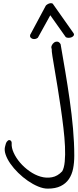

<svg xmlns="http://www.w3.org/2000/svg" viewBox="-20 -1087 477 1180"><path d="M11.7 -188.5Q15.6 -208 22.5 -216.8Q29.3 -225.6 36.1 -226.1Q43 -226.6 47.9 -220.7Q52.7 -214.8 51.8 -206.1Q49.8 -179.7 64 -148.4Q78.1 -117.2 103 -87.9Q127.9 -58.6 161.1 -35.2Q194.3 -11.7 229.5 -1.5Q264.6 8.8 299.3 2.4Q334 -3.9 362.3 -34.2Q374 -53.7 377.9 -93.8Q381.8 -133.8 379.4 -187Q377 -240.2 369.6 -302.2Q362.3 -364.3 353 -427.2Q343.8 -490.2 334 -550.3Q324.2 -610.4 315.9 -659.2Q307.6 -708 302.2 -741.7Q296.9 -775.4 297.9 -786.1Q293 -795.9 297.9 -807.1Q302.7 -818.4 312 -825.2Q321.3 -832 332.5 -831.1Q343.8 -830.1 352.5 -815.4Q366.2 -736.3 380.9 -649.4Q395.5 -562.5 408.2 -473.6Q420.9 -384.8 428.7 -297.4Q436.5 -210 436.5 -129.9Q436.5 -86.9 429.2 -50.3Q421.9 -13.7 403.3 13.7Q384.8 41 353 56.6Q321.3 72.3 273.4 72.3Q246.1 72.3 214.4 59.1Q182.6 45.9 151.4 24.4Q120.1 2.9 91.8 -24.9Q63.5 -52.7 43.5 -81.5Q23.4 -110.4 14.2 -138.2Q4.9 -166 11.7 -188.5ZM212.9 -855.5Q206.1 -849.6 197.3 -847.7Q188.5 -845.7 180.7 -848.1Q172.9 -850.6 168 -856.4Q163.1 -862.3 165 -872.1L260.7 -1050.8Q261.7 -1053.7 268.6 -1058.6Q275.4 -1063.5 283.2 -1065.9Q291 -1068.4 298.3 -1066.9Q305.7 -1065.4 309.6 -1056.6L428.7 -887.7Q437.5 -877 433.6 -869.6Q429.7 -862.3 420.9 -858.4Q412.1 -854.5 400.9 -854.5Q389.6 -854.5 383.8 -859.4L289.1 -993.2Z"/></svg>

Font: Shadows Into Light Two
Style: Regular
Weight: 400
Designer: Kimberly Geswein
Foundry: Kimberly Geswein
Version: Version 1.003 2012